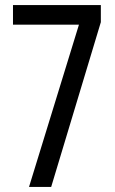

<svg xmlns="http://www.w3.org/2000/svg" viewBox="-20 -734 451 754"><path d="M290 -637H31V-714H376V-647L181 0H94Z"/></svg>

Font: Noto Sans Devanagari ExtraCondensed
Style: Regular
Weight: 400
Width: 2
Designer: Jelle Bosma - Monotype Design Team
Foundry: Monotype Imaging Inc.
Version: Version 2.006